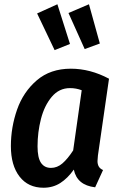

<svg xmlns="http://www.w3.org/2000/svg" viewBox="-20 -865 561 900"><path d="M491 -496 439 -136Q437 -116 437 -110Q437 -95 443 -84.5Q449 -74 463 -68L426 13Q341 3 326 -70Q297 -29 262.5 -7Q228 15 184 15Q112 15 71.5 -37.5Q31 -90 31 -180Q31 -268 60 -351Q89 -434 152.5 -488.5Q216 -543 312 -543Q403 -543 491 -496ZM156 -179Q156 -126 172 -102Q188 -78 219 -78Q248 -78 272.5 -99Q297 -120 323 -160L363 -442Q337 -452 308 -452Q257 -452 222.5 -411Q188 -370 172 -307.5Q156 -245 156 -179ZM308 -659 236 -630 154 -802 249 -845ZM448 -661 377 -635 301 -804 397 -845Z"/></svg>

Font: Fira Sans Condensed Medium
Style: Italic
Weight: 500
Width: 3
Italic angle: -8°
Designer: bBox Type GmbH & Carrois Corporate GbR & Edenspiekermann AG
Foundry: bBox Type GmbH & Carrois Corporate GbR & Edenspiekermann AG
Version: Version 4.301